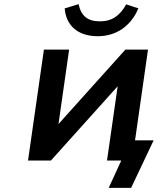

<svg xmlns="http://www.w3.org/2000/svg" viewBox="-20 -780 791 933"><path d="M227.5 0 551.8 -360.8 500 0H569.3L508.3 132.8H617.2L726.6 -98.1H636.2L699.2 -539.1H589.4L264.2 -177.2L315.9 -539.1H193.4L116.2 0ZM455.1 -604C546.9 -604 617.7 -655.8 652.3 -739.3L593.3 -758.8C563.5 -705.1 525.4 -676.3 465.8 -676.3C405.8 -676.3 374.5 -702.1 361.8 -759.8L294.4 -739.3C300.3 -660.6 353 -604 455.1 -604Z"/></svg>

Font: Winston SemiBold
Style: Italic
Weight: 600
Italic angle: -8.13011°
Designer: Vernon Adams, Kim Jin-seong, David Berlow, Cristiano Sobral
Foundry: The Winston Project Authors
Version: Version 3.004